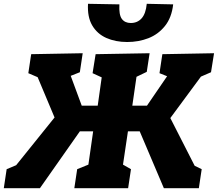

<svg xmlns="http://www.w3.org/2000/svg" viewBox="-49 -990 1146 1010"><path d="M-29 0 -14 -100 36 -121 238 -372 149 -584 100 -605 115 -705 386 -710 371 -610 323 -591 381 -434H465L486 -583L438 -605L454 -705L738 -710L723 -612L669 -586L647 -434H724L830 -589L790 -605L805 -705L1077 -710L1061 -610L1008 -587L847 -369L975 -118L1012 -100L997 0H813L686 -299H624L598 -124L640 -100L625 0H342L357 -100L416 -124L441 -299H371L161 0ZM620 -769Q558 -769 510 -790.5Q462 -812 436 -856.5Q410 -901 414 -970L579 -967Q576 -912 592 -890.5Q608 -869 639 -869Q674 -869 696 -893.5Q718 -918 723 -970L862 -967Q854 -897 818.5 -853Q783 -809 731.5 -789Q680 -769 620 -769Z"/></svg>

Font: Bitter Black
Style: Italic
Weight: 900
Italic angle: -9°
Designer: Sol Matas, and Bitter project Authors
Foundry: Sol Matas
Version: Version 2.001